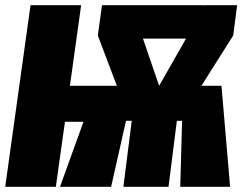

<svg xmlns="http://www.w3.org/2000/svg" viewBox="-29 -716 935 736"><path d="M880 -696 865 -580 743 -387H820L853 0H662L669 -253H649L617 0H444L476 -253H454L397 0H201L291 -249H220L185 0H-9L88 -696H282L239 -387H419L346 -580L362 -696H755L753 -690L756 -696ZM519 -568 581 -387 684 -568Z"/></svg>

Font: Fira Sans Extra Condensed Black
Style: Italic
Weight: 900
Width: 3
Italic angle: -8°
Designer: Carrois Corporate & Edenspiekermann AG
Foundry: Carrois Corporate GbR & Edenspiekermann AG
Version: Version 4.203